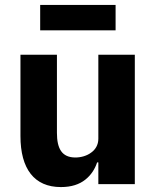

<svg xmlns="http://www.w3.org/2000/svg" viewBox="-20 -747 636 779"><path d="M379 -88H374C365 -61 350 -37 326 -18C302 1 270 12 227 12C119 12 63 -62 63 -195V-525H211V-208C211 -144 231 -108 286 -108C309 -108 333 -115 350 -128C367 -140 379 -159 379 -184V-525H527V0H379ZM143 -727H449V-624H143Z"/></svg>

Font: Plexus Sans Bold
Style: Regular
Weight: 700
Version: Version 2.001;PS 002.001;hotconv 1.0.70;makeotf.lib2.5.58329